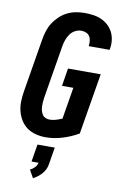

<svg xmlns="http://www.w3.org/2000/svg" viewBox="-106 -802 712 1116"><g transform="rotate(10 250.0 -244.0)"><path d="M201 8Q171 8 142.5 0.5Q114 -7 91.5 -23Q69 -39 54 -63.5Q39 -88 32 -116Q25 -144 26 -174Q27 -204 32 -234L84 -548Q88 -573 96 -598.5Q104 -624 118.5 -647Q133 -670 153.5 -689.5Q174 -709 198 -721Q222 -733 248 -738Q274 -743 300 -743Q326 -743 351.5 -739.5Q377 -736 399.5 -726Q422 -716 440 -699.5Q458 -683 469 -661Q480 -639 483 -613.5Q486 -588 481 -562Q481 -561 481 -560Q481 -559 480 -557H357Q357 -558 357 -558.5Q357 -559 357 -559Q359 -574 357.5 -589Q356 -604 348.5 -615.5Q341 -627 327.5 -632.5Q314 -638 300 -638Q281 -638 263 -628.5Q245 -619 233.5 -602.5Q222 -586 215.5 -567.5Q209 -549 206 -531L154 -217Q152 -204 151 -190.5Q150 -177 150.5 -164.5Q151 -152 154.5 -139.5Q158 -127 164.5 -117Q171 -107 182.5 -102Q194 -97 207 -97Q225 -97 243.5 -102.5Q262 -108 280 -116L311 -303H244L261 -408H454L394 -48Q349 -22 299.5 -7Q250 8 201 8ZM171 255 145 209Q160 202 172.5 189Q185 176 187 161H146L163 58H265L248 161Q246 175 239 189.5Q232 204 221.5 216Q211 228 198 238Q185 248 171 255Z"/></g></svg>

Font: Iosevka SS04 Extrabold Oblique
Style: Regular
Weight: 800
Italic angle: -9°
Monospace: yes
Designer: Belleve Invis
Foundry: Belleve Invis
Version: Version 19.0.0; ttfautohint (v1.8.4)